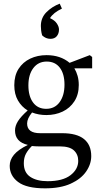

<svg xmlns="http://www.w3.org/2000/svg" viewBox="-20 -782 546 1048"><path d="M110 109Q110 160 145.5 183.5Q181 207 240 207Q322 207 364.5 174.5Q407 142 407 96Q407 61 383.5 39Q360 17 306 17H191Q183 17 173 16.5Q163 16 154 15Q133 36 121.5 57.5Q110 79 110 109ZM233 -154Q191 -154 155 -168Q128 -135 128 -108Q128 -55 199 -55H319Q399 -55 438.5 -23Q478 9 478 70Q478 114 450 154.5Q422 195 366 220.5Q310 246 226 246Q125 246 79 211.5Q33 177 33 123Q33 91 56 63Q79 35 132 9Q62 -7 62 -70Q62 -95 78 -120.5Q94 -146 131 -179Q98 -199 78 -233.5Q58 -268 58 -317Q58 -370 81.5 -406.5Q105 -443 145 -462Q185 -481 234 -481Q310 -481 360 -439L470 -481L483 -471V-409H386Q397 -391 403.5 -368Q410 -345 410 -318Q410 -266 386 -229Q362 -192 322 -173Q282 -154 233 -154ZM232 -188Q279 -188 305.5 -224.5Q332 -261 332 -320Q332 -379 306.5 -412.5Q281 -446 235 -446Q189 -446 162 -410.5Q135 -375 135 -316Q135 -257 160.5 -222.5Q186 -188 232 -188ZM203 -640Q203 -685 233.5 -715.5Q264 -746 306 -762L318 -735Q271 -713 253 -683Q279 -671 290.5 -653.5Q302 -636 302 -621Q302 -599 290 -584.5Q278 -570 255 -570Q230 -570 210 -589Q206 -603 204.5 -616Q203 -629 203 -640Z"/></svg>

Font: Source Serif 4 Subhead
Style: Regular
Weight: 400
Designer: Frank Grießhammer
Foundry: Adobe Systems Incorporated
Version: Version 4.004;hotconv 1.0.117;makeotfexe 2.5.65602